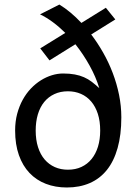

<svg xmlns="http://www.w3.org/2000/svg" viewBox="-20 -811 606 843"><path d="M136.7 -237.8Q136.7 -196.8 147 -164.8Q157.2 -132.8 176 -110.8Q194.8 -88.9 220.7 -77.4Q246.6 -65.9 278.3 -65.9Q311.5 -65.9 337.6 -78.1Q363.8 -90.3 382.1 -112.8Q400.4 -135.3 410.2 -167Q419.9 -198.7 419.9 -237.8Q419.9 -278.8 409.7 -310.8Q399.4 -342.8 380.6 -365Q361.8 -387.2 335.7 -398.7Q309.6 -410.2 278.3 -410.2Q245.1 -410.2 218.8 -397.9Q192.4 -385.7 174.1 -363.3Q155.8 -340.8 146.2 -308.8Q136.7 -276.9 136.7 -237.8ZM380.4 -659.7Q408.7 -622.6 433.1 -579.6Q457.5 -536.6 475.1 -490.2Q492.7 -443.8 502.7 -394.8Q512.7 -345.7 512.7 -295.9Q512.7 -218.8 496.3 -160.9Q480 -103 449.2 -64.7Q418.5 -26.4 374 -7.1Q329.6 12.2 273.4 12.2Q223.1 12.2 181.4 -3.9Q139.6 -20 109.6 -51.5Q79.6 -83 63 -129.9Q46.4 -176.8 46.4 -237.8Q46.4 -277.3 55.4 -311.3Q64.5 -345.2 79.8 -373Q95.2 -400.9 115.7 -422.4Q136.2 -443.8 159.7 -458.5Q183.1 -473.1 208 -480.7Q232.9 -488.3 256.8 -488.3Q286.1 -488.3 308.3 -484.1Q330.6 -480 348.9 -471.9Q367.2 -463.9 383.1 -451.7Q398.9 -439.5 416 -423.8Q400.9 -473.6 373.5 -522.9Q346.2 -572.3 311 -616.7L197.3 -545.9L156.7 -598.6L266.6 -666.5Q240.2 -692.9 212.2 -713.6Q184.1 -734.4 155.8 -748L240.7 -791Q265.6 -775.9 289.8 -755.6Q314 -735.4 337.4 -710.4L444.8 -776.9L486.3 -725.6Z"/></svg>

Font: Andika New Basic
Style: Regular
Weight: 400
Designer: Victor Gaultney, Annie Olsen, Julie Remington, Don Collingsworth, Eric Hays
Foundry: SIL International
Version: Version 5.500